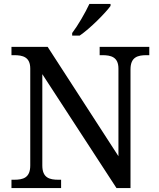

<svg xmlns="http://www.w3.org/2000/svg" viewBox="-20 -951 803 971"><path d="M345 -784V-771H383C436 -807 514 -886 539 -921V-931H432C411 -886 374 -822 345 -784ZM38 0H289V-42H276C231 -42 194 -51 194 -114V-576L569 0H640V-600C640 -663 677 -672 722 -672H735V-714H484V-672H497C541 -672 579 -663 579 -604V-161L221 -714H38V-672H51C95 -672 133 -663 133 -604V-114C133 -51 96 -42 51 -42H38Z"/></svg>

Font: Noto Serif Balinese
Style: Regular
Weight: 400
Designer: Monotype Design Team
Foundry: Monotype Imaging Inc.
Version: Version 2.005